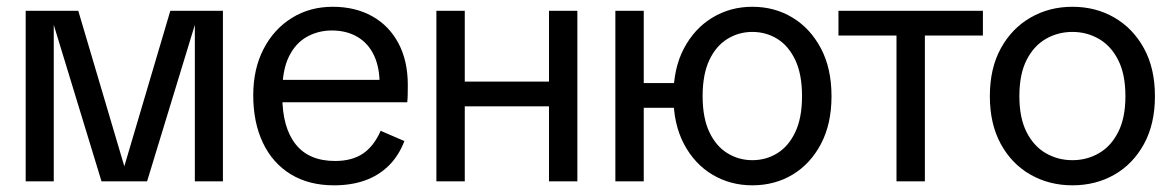

<svg xmlns="http://www.w3.org/2000/svg" viewBox="-20 -543 3512 575"><path d="M56.9 0V-510.7H214.4L352.3 -45L490.1 -510.7H647.6V0H563.5V-468.5L420.5 0H284L141 -468.5V0Z M980 12Q904.9 12 850.5 -21.3Q796 -54.7 767.2 -115.7Q738.4 -176.7 738.4 -257.6Q738.4 -336.6 769.4 -396.4Q800.3 -456.1 854.2 -489.4Q908 -522.7 976.4 -522.7Q1043.9 -522.7 1094.6 -494.4Q1145.3 -466.1 1173.3 -413.4Q1201.3 -360.7 1201.3 -288.1Q1201.3 -273.3 1201 -259.4Q1200.7 -245.5 1199.6 -236.8H787.9V-303.9H1148.8L1116.8 -286.4Q1117.7 -339.2 1100.5 -376.2Q1083.3 -413.1 1050.7 -432.4Q1018.1 -451.7 973.7 -451.7Q933 -451.7 899 -432.7Q865 -413.8 845.3 -373.6Q825.5 -333.4 825.5 -269.4V-254.4Q825.5 -161.9 865.1 -111.4Q904.6 -60.9 983.8 -60.9Q1033.8 -60.9 1066.8 -82.9Q1099.7 -105 1120 -151.3L1191.1 -120.5Q1174 -76.2 1144 -46.7Q1113.9 -17.2 1073 -2.6Q1032.1 12 980 12Z M1624.1 0V-510.7H1709.1V0ZM1286.9 0V-510.7H1371.9V0ZM1336.4 -224.6V-298.6H1657.9V-224.6Z M2233 12Q2167.3 12 2113.6 -19.9Q2060 -51.9 2028.3 -111.8Q1996.7 -171.7 1996.7 -254.9Q1996.7 -338.3 2028.3 -398.1Q2060 -458 2113.6 -490.3Q2167.3 -522.7 2233 -522.7Q2300 -522.7 2353.4 -490.3Q2406.8 -458 2438.5 -398.1Q2470.2 -338.3 2470.2 -254.9Q2470.2 -171.7 2438.5 -111.8Q2406.8 -51.9 2353.4 -19.9Q2300 12 2233 12ZM2233 -63.3Q2274.3 -63.3 2308 -84.2Q2341.7 -105 2361.8 -147.6Q2381.9 -190.1 2381.9 -254.9Q2381.9 -320.5 2361.8 -363.1Q2341.7 -405.6 2308 -426.5Q2274.3 -447.4 2233 -447.4Q2192.6 -447.4 2158.5 -426.5Q2124.4 -405.6 2104.3 -363.1Q2084.2 -320.5 2084.2 -254.9Q2084.2 -190.1 2104.3 -147.6Q2124.4 -105 2158.5 -84.2Q2192.6 -63.3 2233 -63.3ZM1822.9 0V-510.7H1907.9V0ZM1863.8 -220.2V-294.3H2046.3V-220.2Z M2664.8 0V-480.7H2749.8V0ZM2491 -436.6V-510.7H2923.6V-436.6Z M3191.6 12Q3122.5 12 3066.2 -19.9Q3010 -51.9 2977.2 -111.8Q2944.4 -171.7 2944.4 -254.9Q2944.4 -338.3 2977.2 -398.1Q3010 -458 3066.2 -490.3Q3122.5 -522.7 3191.6 -522.7Q3261.6 -522.7 3317.4 -490.3Q3373.2 -458 3406 -398.1Q3438.8 -338.3 3438.8 -254.9Q3438.8 -171.7 3406 -111.8Q3373.2 -51.9 3317.4 -19.9Q3261.6 12 3191.6 12ZM3191.6 -63.3Q3235 -63.3 3271.1 -84.2Q3307.3 -105 3328.8 -147.6Q3350.4 -190.1 3350.4 -254.9Q3350.4 -320.5 3328.8 -363.1Q3307.3 -405.6 3271.1 -426.5Q3235 -447.4 3191.6 -447.4Q3148.2 -447.4 3112 -426.5Q3075.8 -405.6 3054.3 -363.1Q3032.8 -320.5 3032.8 -254.9Q3032.8 -190.1 3054.3 -147.6Q3075.8 -105 3112 -84.2Q3148.2 -63.3 3191.6 -63.3Z"/></svg>

Font: TikTok Sans Light
Style: Regular
Weight: 300
Version: Version 4.000